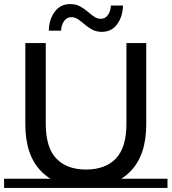

<svg xmlns="http://www.w3.org/2000/svg" viewBox="-25 -911 840 940"><path d="M395 8Q257 8 178 -71Q99 -150 99 -302V-700H199V-306Q199 -189 250.5 -135Q302 -81 396 -81Q491 -81 542.5 -135Q594 -189 594 -306V-700H691V-302Q691 -150 612.5 -71Q534 8 395 8ZM-5 9V-36H795V9ZM474 -755Q447 -755 426.5 -766Q406 -777 390 -791Q374 -805 358 -816Q342 -827 324 -827Q302 -827 288.5 -807.5Q275 -788 274 -761H214Q215 -816 243 -853.5Q271 -891 318 -891Q346 -891 366.5 -880Q387 -869 403 -855Q419 -841 435 -830Q451 -819 469 -819Q491 -819 504 -838.5Q517 -858 518 -884H577Q576 -830 548.5 -792.5Q521 -755 474 -755Z"/></svg>

Font: Montserrat Underline Thin Medium
Style: Regular
Weight: 500
Version: Version 9.000